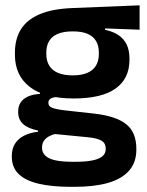

<svg xmlns="http://www.w3.org/2000/svg" viewBox="-20 -530 565 740"><path d="M264 -150.5Q152.5 -150.5 95 -194.8Q37.5 -239 37.5 -319V-326.5Q37.5 -379.5 60.5 -416.8Q83.5 -454 132.5 -475Q181.5 -496 259.5 -499L518 -509.5V-415.5L385 -420.5V-415Q416.5 -408.5 437.2 -394.2Q458 -380 468.5 -357.8Q479 -335.5 479 -304V-299.5Q479 -227 425.5 -188.8Q372 -150.5 264 -150.5ZM258 93.5H272Q311 93.5 336.5 88.2Q362 83 374.8 72.2Q387.5 61.5 387.5 44.5V43Q387.5 22 371.2 12.2Q355 2.5 319 -1L175.5 -15L205 -16.5Q186.5 -13 172.2 -6.2Q158 0.5 150 11.5Q142 22.5 142 38.5V39.5Q142 58 155 70.2Q168 82.5 194 88Q220 93.5 258 93.5ZM251 190Q180 190 129.5 178.2Q79 166.5 52.2 141Q25.5 115.5 25.5 73.5V71.5Q25.5 43 38 23.5Q50.5 4 73.5 -7.5Q96.5 -19 126.5 -22V-27Q88.5 -34.5 69.2 -51.8Q50 -69 50 -99V-99.5Q50 -120.5 59.5 -135Q69 -149.5 87.8 -158Q106.5 -166.5 134 -168V-182.5L242.5 -155.5L207.5 -156.5Q184.5 -156 175.5 -150.2Q166.5 -144.5 166.5 -134V-133.5Q166.5 -120.5 180.5 -114.8Q194.5 -109 227 -105L344.5 -92Q427 -82.5 466.2 -51.5Q505.5 -20.5 505.5 44V46.5Q505.5 96 477.5 127.8Q449.5 159.5 396.8 174.8Q344 190 269 190ZM260.5 -239.5Q294 -239.5 316.2 -249Q338.5 -258.5 349.8 -277Q361 -295.5 361 -322V-327.5Q361 -354 350 -372.2Q339 -390.5 317 -399.8Q295 -409 261.5 -409H260Q224.5 -409 202 -399.2Q179.5 -389.5 169 -371.2Q158.5 -353 158.5 -327.5V-322Q158.5 -295.5 169.8 -277Q181 -258.5 203.8 -249Q226.5 -239.5 260.5 -239.5Z"/></svg>

Font: Anek Telugu SemiBold
Style: Regular
Weight: 600
Designer: Omkar Bhoir (Telugu), Yesha Goshar (Latin)
Foundry: Ek Type
Version: Version 1.003